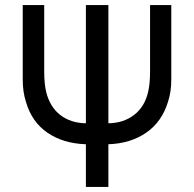

<svg xmlns="http://www.w3.org/2000/svg" viewBox="-20 -740 768 760"><path d="M320 0V-169Q230 -172 168 -214.5Q106 -257 83 -336Q70 -375 70 -425V-720H155V-458Q155 -408 163 -375Q178 -316 219 -284.5Q260 -253 320 -252V-720H409V-252Q470 -253 512 -286Q554 -319 567 -379Q574 -410 574 -458V-720H658V-425Q658 -376 645 -337Q621 -258 559 -215Q497 -172 409 -169V0Z"/></svg>

Font: Manrope Medium
Style: Medium
Weight: 500
Designer: Mikhail Sharanda
Foundry: Mikhail Sharanda
Version: Version 4.000;hotconv 1.0.109;makeotfexe 2.5.65596